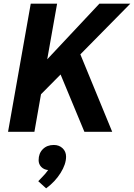

<svg xmlns="http://www.w3.org/2000/svg" viewBox="-20 -720 732 1049"><path d="M419 -423 593 0H441L311 -313L204 -205L168 0H24L148 -700H292L238 -396L523 -700H692ZM341 136Q341 177 311 225Q281 273 232 309L189 270Q194 264 211.5 246.5Q229 229 243 209Q220 207 205.5 192Q191 177 191 155Q191 118 214 95Q237 72 274 72Q303 72 322 90Q341 108 341 136Z"/></svg>

Font: Sarabun
Style: Bold Italic
Weight: 700
Italic angle: -10°
Designer: Suppakit Chalermlarp | Katatrad Co.,Ltd.
Foundry: Cadson Demak Co.,Ltd.
Version: Version 1.000; ttfautohint (v1.6)